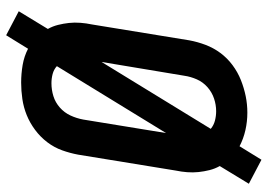

<svg xmlns="http://www.w3.org/2000/svg" viewBox="-146 -688 891 640"><g transform="rotate(90 300.0 -367.5)"><path d="M97 58 17 16 76 -81Q67 -97 62.5 -115Q58 -133 56 -151.5Q54 -170 55.5 -189.5Q57 -209 61 -228L114 -553Q119 -580 129 -606.5Q139 -633 156 -656Q173 -679 196.5 -696.5Q220 -714 246.5 -724.5Q273 -735 300 -740.5Q327 -746 355 -746Q385 -746 413.5 -739.5Q442 -733 467 -720L512 -793L592 -751L533 -654Q542 -638 546.5 -620Q551 -602 553 -583.5Q555 -565 553.5 -545.5Q552 -526 548 -507L495 -182Q490 -155 480.5 -128.5Q471 -102 453.5 -79Q436 -56 412.5 -38.5Q389 -21 363 -10.5Q337 0 309.5 4Q282 8 255 8Q225 8 196 3Q167 -2 142 -15ZM186 -260 409 -624Q397 -634 381.5 -638Q366 -642 350 -642Q329 -642 308 -635Q287 -628 270 -613Q253 -598 244 -577.5Q235 -557 232 -536ZM257 -93Q279 -93 300 -99.5Q321 -106 338 -121Q355 -136 364.5 -156.5Q374 -177 378 -199L423 -475L200 -111Q211 -101 226 -97Q241 -93 257 -93Z"/></g></svg>

Font: Iosevka Curly Slab Extended
Style: Bold Italic
Weight: 700
Width: 7
Italic angle: -9°
Monospace: yes
Designer: Belleve Invis
Foundry: Belleve Invis
Version: Version 11.0.0; ttfautohint (v1.8.3)